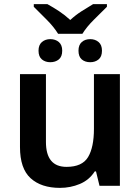

<svg xmlns="http://www.w3.org/2000/svg" viewBox="-20 -902 682 932"><path d="M262 -738Q241 -772 207 -806Q173 -840 144 -869V-882H210Q239 -866 267 -847.5Q295 -829 321 -805Q347 -829 376 -847.5Q405 -866 432 -882H499V-869Q471 -841 436 -806.5Q401 -772 380 -738ZM224 -600Q200 -600 183.5 -613.5Q167 -627 167 -656Q167 -684 183.5 -698Q200 -712 224 -712Q249 -712 265.5 -698Q282 -684 282 -656Q282 -627 265.5 -613.5Q249 -600 224 -600ZM418 -600Q393 -600 377 -613.5Q361 -627 361 -656Q361 -684 377 -698Q393 -712 418 -712Q442 -712 458.5 -698Q475 -684 475 -656Q475 -627 458.5 -613.5Q442 -600 418 -600ZM562 -542V0H463L446 -70H440Q413 -28 367.5 -9Q322 10 271 10Q180 10 128.5 -37Q77 -84 77 -188V-542H203V-213Q203 -92 303 -92Q379 -92 407.5 -139.5Q436 -187 436 -277V-542Z"/></svg>

Font: Noto Sans SemiBold
Style: Regular
Weight: 600
Designer: Monotype Design Team
Foundry: Monotype Imaging Inc.
Version: Version 2.007